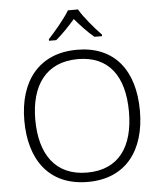

<svg xmlns="http://www.w3.org/2000/svg" viewBox="-62 -1000 892 1064"><g transform="rotate(-5 384.0 -468.5)"><path d="M412 -947H356C331 -904 274 -837 237 -797V-788H277C313 -818 352 -859 384 -896C416 -859 454 -817 490 -788H532V-797C494 -836 436 -904 412 -947ZM705 -358C705 -585 593 -725 387 -725C173 -725 62 -576 62 -359C62 -141 168 10 384 10C597 10 705 -140 705 -358ZM123 -359C123 -547 208 -673 387 -673C558 -673 644 -557 644 -358C644 -167 563 -42 384 -42C206 -42 123 -169 123 -359Z"/></g></svg>

Font: Noto Sans Gujarati UI Light
Style: Regular
Weight: 300
Designer: Jelle Bosma - Monotype Design Team, Universal Thirst
Foundry: Monotype Imaging Inc.
Version: Version 2.106